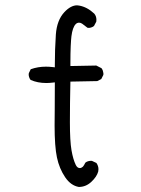

<svg xmlns="http://www.w3.org/2000/svg" viewBox="-20 -724 540 735"><path d="M157.2 -406.2Q168.5 -406.2 180.7 -407.7L189.9 -408.7V-399.4Q189.9 -352.5 189.5 -302Q189 -251.5 189 -243.2Q189 -163.6 198 -121.1Q207 -78.6 229.5 -45.4Q251 -13.7 281.7 -8.3Q308.6 -8.3 329.6 -27.8Q350.6 -47.4 356 -67.4Q356.9 -71.8 356.9 -76.2Q356.9 -88.9 349.1 -100.1L332.5 -107.9Q330.6 -108.4 329.1 -108.4Q315.4 -108.4 306.6 -101.1Q301.8 -90.8 297.4 -85.9Q291.5 -80.6 285.6 -80.6Q275.9 -80.6 270 -92.8Q259.8 -113.8 253.7 -148.9Q247.6 -184.1 247.6 -255.6Q247.6 -327.1 249.5 -411.6L352.5 -413.6L367.7 -421.4L375.5 -437Q376 -439 376 -441.4Q376 -443.8 375 -447.8Q374 -456.1 368.7 -462.9L348.6 -473.1L249.5 -471.2V-479.5Q249.5 -520.5 250.7 -547.4Q252 -574.2 253.4 -585Q257.8 -619.6 270 -631.8Q275.4 -637.2 282.7 -637.2Q288.6 -637.2 294.4 -633.3Q304.7 -625.5 314.9 -617.7Q316.4 -617.2 320.1 -617.2Q323.7 -617.2 329.3 -618.9Q335 -620.6 339.8 -624.5L348.6 -641.1Q349.1 -645 349.1 -648.4Q349.1 -662.1 340.8 -671.9Q313.5 -697.3 283.2 -702.6Q279.3 -703.6 274.9 -703.6Q251 -703.6 226.6 -677.7Q197.8 -647 193.8 -591.8Q189.9 -533.7 189.9 -475.6V-466.3L180.7 -467.3Q168 -468.8 155.8 -468.8Q125 -468.8 97.7 -459L90.3 -443.8Q89.8 -441.9 89.8 -438Q89.8 -434.1 91.6 -428.5Q93.3 -422.9 97.2 -418Q124 -406.2 157.2 -406.2Z"/></svg>

Font: NaikaiFont
Style: Light
Weight: 300
Version: Version 1.89